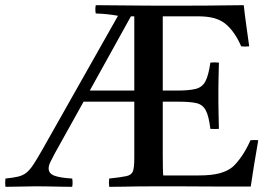

<svg xmlns="http://www.w3.org/2000/svg" viewBox="-77 -721 1048 742"><path d="M345 1Q343 -14 345 -31Q392 -36 412 -40.5Q432 -45 437 -60Q442 -75 442 -111V-328H246L133 -125Q123 -106 117 -93.5Q111 -81 111 -70Q111 -51 132 -42.5Q153 -34 202 -31Q205 -14 202 1Q187 1 161 0.5Q135 0 108 -0.5Q81 -1 62 -1Q34 -1 5 0Q-24 1 -56 1Q-58 -15 -56 -31Q-26 -34 -7 -38.5Q12 -43 25.5 -54Q39 -65 53 -86.5Q67 -108 88 -145L379 -660Q363 -663 341.5 -665.5Q320 -668 293 -669Q290 -684 293 -701Q404 -700 463 -699.5Q522 -699 542 -699Q567 -699 615.5 -699Q664 -699 728.5 -699.5Q793 -700 865 -701Q869 -664 874.5 -625Q880 -586 886 -542Q871 -540 855 -542Q830 -600 793 -630Q775 -644 750 -651Q725 -658 685 -658H552V-371H606Q654 -371 679.5 -377.5Q705 -384 717 -407Q729 -430 736 -479Q753 -481 769 -479Q768 -438 767.5 -414Q767 -390 767 -376.5Q767 -363 767 -351Q767 -341 767 -327Q767 -313 767.5 -289Q768 -265 769 -223Q754 -222 736 -223Q730 -273 718 -295Q706 -317 682 -322.5Q658 -328 615 -328H552V-124Q552 -90 552.5 -69.5Q553 -49 554 -43H691Q741 -43 772 -51.5Q803 -60 822 -76Q838 -90 856.5 -116.5Q875 -143 891 -179Q906 -181 921 -179Q911 -123 904 -78Q897 -33 892 0Q848 0 796 0Q744 0 693.5 -0.5Q643 -1 600.5 -1Q558 -1 533 -1Q486 -1 453.5 -0.5Q421 0 396 0.5Q371 1 345 1ZM270 -371H442V-658H429Z"/></svg>

Font: Tiro Devanagari Hindi
Style: Regular
Weight: 400
Designer: Devanagari: John Hudson & Fiona Ross. Latin: John Hudson.
Foundry: Tiro Typeworks Ltd.
Version: Version 1.52